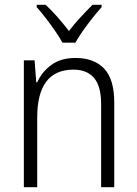

<svg xmlns="http://www.w3.org/2000/svg" viewBox="-20 -785 576 805"><path d="M296 -542Q375 -542 417 -497Q459 -452 459 -356V0H404V-349Q404 -423 374.5 -458Q345 -493 288 -493Q136 -493 136 -292V0H80V-532H125L132 -440H136Q155 -483 195 -512.5Q235 -542 296 -542ZM242 -606Q230 -628 211 -655.5Q192 -683 171.5 -709.5Q151 -736 134 -755V-765H171Q195 -743 221 -713.5Q247 -684 269 -655Q292 -685 317 -712Q342 -739 368 -765H406V-755Q388 -735 367 -708.5Q346 -682 327 -655Q308 -628 296 -606Z"/></svg>

Font: Noto Sans Lao SemiCondensed Light
Style: Regular
Weight: 300
Width: 4
Designer: Monotype Design Team
Foundry: Monotype Imaging Inc.
Version: Version 2.003; ttfautohint (v1.8.4.7-5d5b)